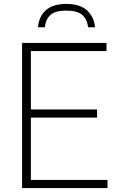

<svg xmlns="http://www.w3.org/2000/svg" viewBox="-20 -959 604 979"><path d="M92.5 0V-740H523V-698.5H137.5V-401H475V-359.5H137.5V-41.5H528V0ZM173.5 -820Q178.5 -875 213.8 -907Q249 -939 318 -939Q387 -939 423.2 -906.5Q459.5 -874 464.5 -820H429.5Q424 -862 398.8 -883.5Q373.5 -905 318 -905Q262.5 -905 238 -883.5Q213.5 -862 208.5 -820Z"/></svg>

Font: Encode Sans XLt
Style: Regular
Weight: 200
Designer: Multiple Designers
Foundry: Impallari Type
Version: Version 3.002; ttfautohint (v1.8.3) -l 8 -r 50 -G 200 -x 14 